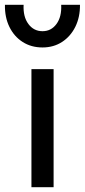

<svg xmlns="http://www.w3.org/2000/svg" viewBox="-51 -777 352 797"><path d="M79.5 0V-490H171.5V0ZM125.5 -580Q78.5 -580 43 -602.8Q7.5 -625.5 -12 -665.5Q-31.5 -705.5 -30.5 -757H47Q44.5 -707.5 66.8 -677.5Q89 -647.5 125.5 -647.5Q161.5 -647.5 183.5 -677.5Q205.5 -707.5 203 -757H281Q281.5 -706 261.8 -666Q242 -626 206.8 -603Q171.5 -580 125.5 -580Z"/></svg>

Font: Geologica Light
Style: Regular
Weight: 300
Designer: Sindre Bremnes, Frode Helland
Foundry: Monokrom Skriftforlag AS
Version: Version 1.010; ttfautohint (v1.8.4.7-5d5b);gftools[0.9.28]